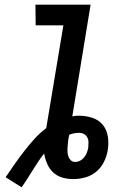

<svg xmlns="http://www.w3.org/2000/svg" viewBox="-20 -755 540 818"><path d="M4 0Q23 -28 42.5 -56Q62 -84 83 -111Q104 -138 127 -163.5Q150 -189 177 -209L250 -647H132L131 -735H366L288 -259Q295 -261 302 -261.5Q309 -262 316 -262Q346 -262 373.5 -253Q401 -244 418 -223Q435 -202 439.5 -173Q444 -144 439 -115Q435 -90 423 -65.5Q411 -41 390 -23.5Q369 -6 343 1Q317 8 292 8Q268 8 245.5 1.5Q223 -5 206.5 -20.5Q190 -36 181 -57Q172 -78 168 -101Q155 -85 143 -66.5Q131 -48 119.5 -30Q108 -12 96.5 6.5Q85 25 72 43ZM300 -65Q311 -65 321.5 -70.5Q332 -76 339 -85Q346 -94 350 -104.5Q354 -115 356 -126Q357 -137 357 -148.5Q357 -160 352 -169.5Q347 -179 337.5 -184Q328 -189 317 -189Q306 -189 295.5 -187Q285 -185 275 -181L271 -161Q270 -151 269 -141.5Q268 -132 267.5 -122Q267 -112 268 -103Q269 -94 272.5 -85.5Q276 -77 283 -71Q290 -65 300 -65Z"/></svg>

Font: Iosevka Term Curly Semibold
Style: Italic
Weight: 600
Italic angle: -9°
Designer: Belleve Invis
Foundry: Belleve Invis
Version: Version 32.3.0